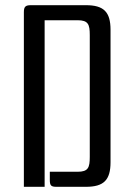

<svg xmlns="http://www.w3.org/2000/svg" viewBox="-20 -720 516 740"><path d="M311 0C380 0 406 -26 406 -95V-605C406 -674 380 -700 311 -700H99C78 -700 72 -694 72 -673V0H152V-642H279C320 -642 326 -626 326 -585V-115C326 -74 320 -58 279 -58H172V-27C172 -6 176 0 197 0Z"/></svg>

Font: Rationale One
Style: Regular
Weight: 400
Designer: Cyreal (www.cyreal.org)
Foundry: Cyreal (www.cyreal.org)
Version: Version 1.001